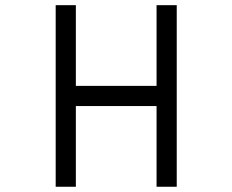

<svg xmlns="http://www.w3.org/2000/svg" viewBox="-20 -712 886 732"><path d="M192.3 -692.3H269.2V-384.6H576.9V-692.3H653.8V0H576.9V-307.7H269.2V0H192.3Z"/></svg>

Font: linja laso
Style: Regular
Weight: 700
Version: Version 001.000